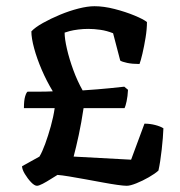

<svg xmlns="http://www.w3.org/2000/svg" viewBox="-20 -598 580 618"><path d="M99 0Q91 0 80 -11.5Q69 -23 60 -38Q51 -53 51 -63L107 -94Q116 -109 125.5 -135Q135 -161 143.5 -191.5Q152 -222 156 -250H57Q57 -275 61 -288Q65 -301 69 -303Q89 -303 109 -303Q129 -303 150 -304Q130 -337 114.5 -373Q99 -409 90 -442Q81 -475 81 -497Q93 -510 118 -524Q143 -538 173 -550.5Q203 -563 232.5 -570.5Q262 -578 284 -578Q314 -578 349 -569Q384 -560 413 -548Q442 -536 453 -527Q453 -504 448.5 -476.5Q444 -449 438.5 -425.5Q433 -402 429 -392Q406 -392 389.5 -395.5Q373 -399 367 -403L344 -491Q324 -499 303.5 -502Q283 -505 264 -505Q248 -505 232 -503Q216 -501 204.5 -498Q193 -495 188 -493Q188 -473 195.5 -440.5Q203 -408 216 -372.5Q229 -337 246 -307Q274 -309 293.5 -310.5Q313 -312 332.5 -314Q352 -316 380 -319L392 -309Q391 -288 387.5 -272Q384 -256 381 -250H249Q242 -203 233.5 -163.5Q225 -124 217 -94L402 -84L445 -200Q463 -200 480 -195.5Q497 -191 506 -185Q505 -157 500.5 -116.5Q496 -76 490 -49Q479 -39 459 -27.5Q439 -16 419 -8Q399 0 388 0Q378 0 357 -3Q336 -6 309 -11Q282 -16 254.5 -21Q227 -26 203 -30Q179 -34 165 -35Q158 -31 144 -22Q130 -13 117.5 -6.5Q105 0 99 0Z"/></svg>

Font: Texturina 12pt SemiBold
Style: Regular
Weight: 600
Designer: Guillermo Torres Carreño
Foundry: Omnibus-Type
Version: Version 1.002